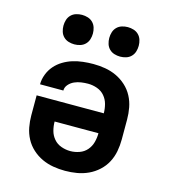

<svg xmlns="http://www.w3.org/2000/svg" viewBox="-112 -833 823 931"><g transform="rotate(15 300.0 -368.0)"><path d="M300 8Q270 8 240.5 3Q211 -2 184 -14.5Q157 -27 134.5 -47.5Q112 -68 98 -94.5Q84 -121 78.5 -150.5Q73 -180 73 -210V-310H410Q410 -333 404 -355.5Q398 -378 383 -395.5Q368 -413 345.5 -421Q323 -429 300 -429Q283 -429 265.5 -426.5Q248 -424 232 -417Q216 -410 204 -396.5Q192 -383 192 -366H75Q75 -391 84.5 -416Q94 -441 111 -460.5Q128 -480 150.5 -493.5Q173 -507 197.5 -514.5Q222 -522 248 -525Q274 -528 300 -528Q330 -528 359.5 -523Q389 -518 416 -505.5Q443 -493 465.5 -472.5Q488 -452 502 -425.5Q516 -399 521.5 -369.5Q527 -340 527 -310V-210Q527 -180 521.5 -150.5Q516 -121 502 -94.5Q488 -68 465.5 -47.5Q443 -27 416 -14.5Q389 -2 359.5 3Q330 8 300 8ZM300 -91Q323 -91 345.5 -99Q368 -107 383 -124.5Q398 -142 404 -164.5Q410 -187 410 -210H190Q190 -187 196 -164.5Q202 -142 217 -124.5Q232 -107 254.5 -99Q277 -91 300 -91ZM415 -596Q400 -596 385.5 -600.5Q371 -605 360.5 -615.5Q350 -626 345.5 -640.5Q341 -655 341 -670Q341 -685 345.5 -699.5Q350 -714 360.5 -724.5Q371 -735 385.5 -739.5Q400 -744 415 -744Q430 -744 444.5 -739.5Q459 -735 469.5 -724.5Q480 -714 484.5 -699.5Q489 -685 489 -670Q489 -655 484.5 -640.5Q480 -626 469.5 -615.5Q459 -605 444.5 -600.5Q430 -596 415 -596ZM185 -596Q170 -596 155.5 -600.5Q141 -605 130.5 -615.5Q120 -626 115.5 -640.5Q111 -655 111 -670Q111 -685 115.5 -699.5Q120 -714 130.5 -724.5Q141 -735 155.5 -739.5Q170 -744 185 -744Q200 -744 214.5 -739.5Q229 -735 239.5 -724.5Q250 -714 254.5 -699.5Q259 -685 259 -670Q259 -655 254.5 -640.5Q250 -626 239.5 -615.5Q229 -605 214.5 -600.5Q200 -596 185 -596Z"/></g></svg>

Font: Iosevka Extended
Style: Bold
Weight: 700
Width: 7
Monospace: yes
Designer: Belleve Invis
Foundry: Belleve Invis
Version: Version 32.5.0; ttfautohint (v1.8.4)